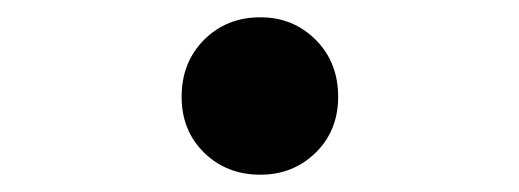

<svg xmlns="http://www.w3.org/2000/svg" viewBox="-20 -405 600 222"><path d="M281 -203Q242 -203 216 -228.5Q190 -254 190 -293Q190 -333 216 -359Q242 -385 281 -385Q319 -385 345 -359Q371 -333 371 -293Q371 -254 345 -228.5Q319 -203 281 -203Z"/></svg>

Font: Ubuntu Sans Mono Medium
Style: Regular
Weight: 500
Monospace: yes
Designer: Dalton Maag Ltd
Foundry: Dalton Maag Ltd
Version: Version 1.006